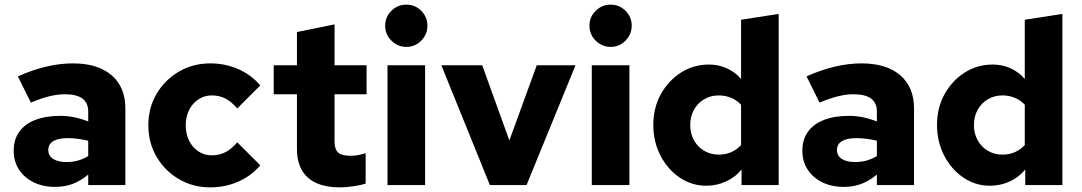

<svg xmlns="http://www.w3.org/2000/svg" viewBox="-20 -797 4659 827"><path d="M217 8Q165 8 124.5 -12Q84 -32 61.5 -67Q39 -102 39 -148Q39 -196 63 -229.5Q87 -263 132 -280.5Q177 -298 240 -298Q268 -298 297 -292.5Q326 -287 360 -274V-316Q360 -354 335 -372.5Q310 -391 258 -391Q229 -391 193.5 -382.5Q158 -374 113 -355L57 -468Q182 -524 294 -524Q401 -524 460.5 -473Q520 -422 520 -330V0H360V-45Q326 -17 292 -4.5Q258 8 217 8ZM188 -151Q188 -126 209 -112.5Q230 -99 267 -99Q293 -99 316 -105.5Q339 -112 360 -125V-191Q338 -196 316 -199Q294 -202 271 -202Q231 -202 209.5 -189Q188 -176 188 -151Z M886 10Q811 10 750.5 -25.5Q690 -61 654.5 -121.5Q619 -182 619 -257Q619 -333 654.5 -393Q690 -453 750.5 -488.5Q811 -524 886 -524Q950 -524 1006 -499.5Q1062 -475 1101 -429L1002 -330Q977 -359 951 -372.5Q925 -386 892 -386Q860 -386 834.5 -369Q809 -352 794.5 -323Q780 -294 780 -257Q780 -220 794.5 -191Q809 -162 834.5 -145Q860 -128 892 -128Q925 -128 951 -141.5Q977 -155 1002 -184L1101 -85Q1062 -39 1006 -14.5Q950 10 886 10Z M1444 10Q1353 10 1306 -32Q1259 -74 1259 -156V-391H1159V-516H1259V-659L1421 -692V-516H1559V-391H1421V-188Q1421 -154 1436.5 -140Q1452 -126 1489 -126Q1503 -126 1517 -128Q1531 -130 1555 -137V-6Q1533 1 1501 5.5Q1469 10 1444 10Z M1649 0V-516H1811V0ZM1730.4 -595Q1693 -595 1666 -621.8Q1639 -648.6 1639 -686.3Q1639 -724 1665.8 -750.5Q1692.6 -777 1730.3 -777Q1768 -777 1794.5 -750.4Q1821 -723.8 1821 -686.4Q1821 -649 1794.4 -622Q1767.8 -595 1730.4 -595Z M2090 0 1881 -516H2057L2174 -192L2292 -516H2459L2248 0Z M2529 0V-516H2691V0ZM2610.4 -595Q2573 -595 2546 -621.8Q2519 -648.6 2519 -686.3Q2519 -724 2545.8 -750.5Q2572.6 -777 2610.3 -777Q2648 -777 2674.5 -750.4Q2701 -723.8 2701 -686.4Q2701 -649 2674.4 -622Q2647.8 -595 2610.4 -595Z M3022 3Q2959 3 2907 -32.5Q2855 -68 2824.5 -127.5Q2794 -187 2794 -259Q2794 -332 2826 -390.5Q2858 -449 2912.5 -484Q2967 -519 3034 -519Q3075 -519 3110.5 -503Q3146 -487 3172 -457V-712L3334 -737V0H3174V-67Q3149 -35 3108.5 -16Q3068 3 3022 3ZM3076 -131Q3105 -131 3129 -141.5Q3153 -152 3172 -172V-346Q3153 -366 3128.5 -376Q3104 -386 3076 -386Q3041 -386 3013 -369.5Q2985 -353 2969 -324Q2953 -295 2953 -258Q2953 -222 2969 -193Q2985 -164 3013 -147.5Q3041 -131 3076 -131Z M3614 8Q3562 8 3521.5 -12Q3481 -32 3458.5 -67Q3436 -102 3436 -148Q3436 -196 3460 -229.5Q3484 -263 3529 -280.5Q3574 -298 3637 -298Q3665 -298 3694 -292.5Q3723 -287 3757 -274V-316Q3757 -354 3732 -372.5Q3707 -391 3655 -391Q3626 -391 3590.5 -382.5Q3555 -374 3510 -355L3454 -468Q3579 -524 3691 -524Q3798 -524 3857.5 -473Q3917 -422 3917 -330V0H3757V-45Q3723 -17 3689 -4.5Q3655 8 3614 8ZM3585 -151Q3585 -126 3606 -112.5Q3627 -99 3664 -99Q3690 -99 3713 -105.5Q3736 -112 3757 -125V-191Q3735 -196 3713 -199Q3691 -202 3668 -202Q3628 -202 3606.5 -189Q3585 -176 3585 -151Z M4244 3Q4181 3 4129 -32.5Q4077 -68 4046.5 -127.5Q4016 -187 4016 -259Q4016 -332 4048 -390.5Q4080 -449 4134.5 -484Q4189 -519 4256 -519Q4297 -519 4332.5 -503Q4368 -487 4394 -457V-712L4556 -737V0H4396V-67Q4371 -35 4330.5 -16Q4290 3 4244 3ZM4298 -131Q4327 -131 4351 -141.5Q4375 -152 4394 -172V-346Q4375 -366 4350.5 -376Q4326 -386 4298 -386Q4263 -386 4235 -369.5Q4207 -353 4191 -324Q4175 -295 4175 -258Q4175 -222 4191 -193Q4207 -164 4235 -147.5Q4263 -131 4298 -131Z"/></svg>

Font: Red Hat Text VF
Style: Regular
Weight: 300
Designer: Pentagram, MCKL
Foundry: Pentagram, MCKL
Version: Version 1.023